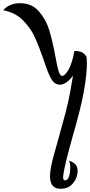

<svg xmlns="http://www.w3.org/2000/svg" viewBox="-273 -1174 564 1202"><path d="M180 -313Q134 -150 124 -84Q122 -68 122 -64Q122 -45 135 -45Q157 -45 165 -94Q167 -110 167 -124Q167 -151 159 -168Q213 -152 213 -105Q213 -61 184 -26.5Q155 8 107 8Q40 8 40 -70Q40 -79 42 -101Q46 -135 58.5 -183Q71 -231 95 -314Q122 -409 138.5 -472.5Q155 -536 166 -596L184 -701Q166 -675 144.5 -659.5Q123 -644 102 -644Q68 -644 47 -681.5Q26 -719 0 -800Q-30 -887 -56.5 -944Q-83 -1001 -131 -1048.5Q-179 -1096 -253 -1110Q-239 -1128 -211.5 -1141Q-184 -1154 -147 -1154Q-74 -1154 -29.5 -1103Q15 -1052 35.5 -984.5Q56 -917 74 -820Q85 -757 94 -728Q103 -699 117 -699Q134 -699 156.5 -738.5Q179 -778 193 -855Q223 -855 240 -846.5Q257 -838 269 -818Q271 -794 271 -778Q271 -708 251 -596Q231 -488 180 -313Z"/></svg>

Font: Charmonman
Style: Bold
Weight: 700
Designer: Ekaluck Peanpanawate
Foundry: Cadson Demak Co.,Ltd.
Version: Version 1.000; ttfautohint (v1.6)